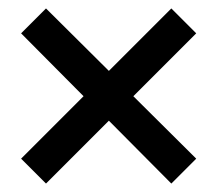

<svg xmlns="http://www.w3.org/2000/svg" viewBox="-20 -580 515 455"><path d="M296 -352 445 -501 386 -560 238 -412 89 -560 30 -501 178 -352 30 -204 89 -145 238 -294 386 -145 445 -204Z"/></svg>

Font: Sawarabi Gothic
Style: Regular
Weight: 400
Designer: mshio (mshio@users.sourceforge.jp)
Version: Version 20141215